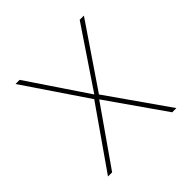

<svg xmlns="http://www.w3.org/2000/svg" viewBox="-169 -812 966 966"><g transform="rotate(-45 314.0 -329.0)"><path d="M99.7 0 313.4 -305.6 527.1 0H557L330 -324L557 -658.1H527.1L313.4 -340.5L99.7 -658.1H70.3L296.4 -324L70.3 0Z"/></g></svg>

Font: Arad-FD-VF Thin
Style: Regular
Weight: 100
Designer: Mohammad Darvishi
Version: Version 1.010;September 21, 2024;FontCreator 15.0.0.2992 64-